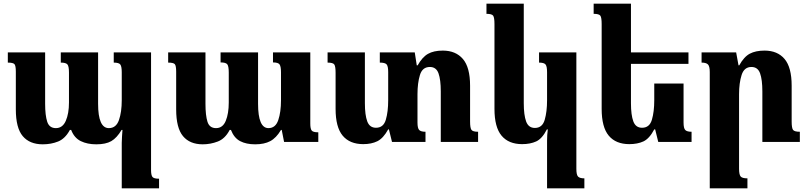

<svg xmlns="http://www.w3.org/2000/svg" viewBox="-20 -780 4436 1055"><path d="M605 -492V-436Q634 -436 641.5 -425Q649 -414 649 -383V-229Q649 -164 633.5 -120Q618 -76 578 -76Q519 -76 519 -210V-492H314V-436Q342 -436 350.5 -426Q359 -416 359 -381V-217Q359 -156 341.5 -116Q324 -76 287 -76Q251 -76 239.5 -111Q228 -146 228 -210V-492H23V-436Q52 -436 59.5 -427.5Q67 -419 67 -386V-179Q67 -77 105 -32Q143 13 215 13Q261 13 299.5 -2.5Q338 -18 364 -66H371Q388 -22 424 -4.5Q460 13 509 13Q561 13 591.5 -4.5Q622 -22 648 -66H653Q652 -48 650.5 -30.5Q649 -13 649 5V255H854V202Q825 202 817.5 192Q810 182 810 154V-492Z M1480 -492V-437Q1509 -437 1516.5 -425.5Q1524 -414 1524 -383V-229Q1524 -164 1509 -120Q1494 -76 1455 -76Q1398 -76 1398 -210V-492H1192V-437Q1221 -437 1229 -426.5Q1237 -416 1237 -381V-217Q1237 -156 1220.5 -116Q1204 -76 1167 -76Q1131 -76 1120 -111Q1109 -146 1109 -210V-492H904V-436Q933 -436 940.5 -427.5Q948 -419 948 -386V-179Q948 -77 985.5 -32Q1023 13 1094 13Q1137 13 1177 -2.5Q1217 -18 1242 -66H1249Q1266 -22 1299.5 -4.5Q1333 13 1382 13Q1432 13 1465 -4.5Q1498 -22 1524 -66H1528L1541 0H1729V-53Q1700 -53 1692.5 -63Q1685 -73 1685 -101V-492Z M2563 -112V-309Q2563 -410 2523.5 -456Q2484 -502 2413 -502Q2363 -502 2331.5 -484Q2300 -466 2275 -421H2270L2259 -492H2067V-436Q2096 -436 2104.5 -426Q2113 -416 2113 -384V-229Q2113 -166 2100 -122Q2087 -78 2046 -78Q2011 -78 1998 -113Q1985 -148 1985 -213V-492H1780V-436Q1810 -436 1817 -425.5Q1824 -415 1824 -380V-182Q1824 -81 1863 -34.5Q1902 12 1976 12Q2021 12 2053.5 -4Q2086 -20 2113 -69H2117L2134 0H2318V-56Q2293 -56 2283.5 -65.5Q2274 -75 2274 -107V-262Q2274 -324 2287.5 -368Q2301 -412 2342 -412Q2377 -412 2389.5 -377Q2402 -342 2402 -278V0H2607V-56Q2578 -56 2570.5 -66.5Q2563 -77 2563 -112Z M2986 255H3191V200Q3166 200 3156.5 190.5Q3147 181 3147 148V-492H2942V-436Q2969 -436 2977.5 -426Q2986 -416 2986 -383V-229Q2986 -166 2973 -121.5Q2960 -77 2919 -77Q2884 -77 2871 -112.5Q2858 -148 2858 -213V-760H2653V-704Q2683 -704 2690 -693.5Q2697 -683 2697 -648V-182Q2697 -81 2736 -34.5Q2775 12 2849 12Q2894 12 2926.5 -3Q2959 -18 2985 -69H2990Q2988 -53 2987 -38Q2986 -23 2986 -8Z M3575 -69H3580L3597 0H3780V-56Q3755 -56 3745.5 -65.5Q3736 -75 3736 -107V-321H3575V-229Q3575 -166 3562 -122Q3549 -78 3508 -78Q3473 -78 3460 -113Q3447 -148 3447 -213V-429H3763V-492H3447V-760H3242V-704Q3272 -704 3279 -693.5Q3286 -683 3286 -648V-182Q3286 -81 3325 -34.5Q3364 12 3438 12Q3483 12 3515.5 -3Q3548 -18 3575 -69Z M4375 -56Q4345 -56 4337.5 -66.5Q4330 -77 4330 -112V-309Q4330 -410 4291 -456Q4252 -502 4181 -502Q4132 -502 4100 -485Q4068 -468 4042 -421H4038L4025 -492H3835V-436Q3860 -436 3870 -426Q3880 -416 3880 -384V255H4087V200Q4058 200 4049.5 189.5Q4041 179 4041 147V-262Q4041 -324 4055 -368Q4069 -412 4109 -412Q4144 -412 4156.5 -377Q4169 -342 4169 -278V0H4375Z"/></svg>

Font: Noto Serif Armenian SemiCondensed Extra
Style: Regular
Weight: 800
Width: 4
Designer: Monotype Design Team
Foundry: Monotype Imaging Inc.
Version: Version 1.901